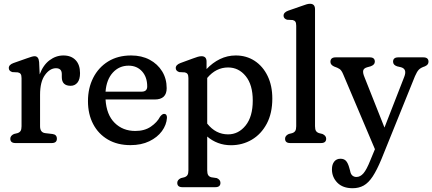

<svg xmlns="http://www.w3.org/2000/svg" viewBox="-20 -757 2288 1016"><path d="M187 -428.5 190 -363.5Q208.5 -413 242.2 -438.2Q276 -463.5 315.5 -463.5Q356.5 -463.5 380 -439Q403.5 -414.5 403.5 -370Q403.5 -336.5 389.8 -319.8Q376 -303 354 -303Q307 -303 307 -349V-365Q307 -396 276 -396Q244 -396 218 -360.2Q192 -324.5 192 -255.5V-89Q192 -56 219 -52.5L257.5 -48Q281 -45 281 -23Q281 0 253.5 0H62Q34.5 0 34.5 -23Q34.5 -39 54 -48L72.5 -52.5Q83.5 -56 88.8 -64Q94 -72 94 -89V-343.5Q94 -359 89.2 -365.5Q84.5 -372 74.5 -374L45.5 -375.5Q26.5 -381 26.5 -397Q26.5 -414.5 51.5 -423.5L122.5 -448.5Q136.5 -453.5 146.5 -456.5Q156.5 -459.5 163 -459.5Q184.5 -459.5 187 -428.5Z M862 -290.5Q862 -230.5 798.5 -230.5H538.5Q543.5 -149.5 586.8 -106.8Q630 -64 696 -64Q745 -64 778.2 -86.8Q811.5 -109.5 827 -139.5Q838.5 -154.5 848.5 -154.5Q864 -154 863.5 -133.5Q861 -96 836.8 -63Q812.5 -30 770 -9.5Q727.5 11 670.5 11Q601.5 11 551 -18.5Q500.5 -48 473 -100.5Q445.5 -153 445.5 -222Q445.5 -290.5 473.2 -345.2Q501 -400 552.2 -431.8Q603.5 -463.5 674 -463.5Q729.5 -463.5 771.8 -441Q814 -418.5 838 -379.5Q862 -340.5 862 -290.5ZM660.5 -409.5Q610.5 -409.5 577 -372.8Q543.5 -336 538.5 -272H729.5Q759 -272 759 -299.5Q759 -349 731.8 -379.2Q704.5 -409.5 660.5 -409.5Z M1073 -431V-391.5Q1105 -425.5 1144.2 -444.5Q1183.5 -463.5 1227.5 -463.5Q1284 -463.5 1327.8 -434.8Q1371.5 -406 1396.2 -354.8Q1421 -303.5 1421 -235.5Q1421 -158 1391.8 -102.8Q1362.5 -47.5 1312.8 -18Q1263 11.5 1202 11.5Q1165.5 11.5 1133.8 -0.5Q1102 -12.5 1076.5 -34.5V144.5Q1076.5 161.5 1081.8 169.8Q1087 178 1098 181L1127.5 185.5Q1146.5 194 1146.5 210.5Q1146.5 233.5 1119.5 233.5H945Q918 233.5 918 210.5Q918 194.5 937.5 185.5L955.5 181Q966.5 177.5 971.8 169.5Q977 161.5 977 144.5V-343.5Q977 -359 972.2 -365.5Q967.5 -372 958 -374L928.5 -375.5Q910 -381.5 910 -397Q910 -414 935 -423.5L1000.5 -447.5Q1016 -453.5 1026.8 -456.5Q1037.5 -459.5 1046.5 -459.5Q1073 -459.5 1073 -431ZM1187 -400Q1123 -400 1076.5 -344.5V-103Q1121.5 -46 1187 -46Q1242 -46 1279.8 -93Q1317.5 -140 1317.5 -225Q1317.5 -308.5 1280.2 -354.2Q1243 -400 1187 -400Z M1647 -708V-89Q1647 -72 1652.2 -64Q1657.5 -56 1668.5 -52.5L1686.5 -48Q1706 -39 1706 -23Q1706 0 1678.5 0H1515.5Q1488.5 0 1488.5 -23Q1488.5 -39 1508 -48L1526 -52.5Q1537 -56 1542.2 -64Q1547.5 -72 1547.5 -89V-620.5Q1547.5 -636 1542.8 -642.5Q1538 -649 1528.5 -651L1499 -652.5Q1480.5 -658.5 1480.5 -674Q1480.5 -691.5 1505 -700.5L1575.5 -725Q1591 -730.5 1601.2 -733.8Q1611.5 -737 1620.5 -737Q1647 -737 1647 -708Z M1940 90.5 1964 32.5 1796 -364Q1787.5 -384.5 1777.5 -391.5Q1767.5 -398.5 1748 -405Q1728.5 -414 1728.5 -429.5Q1728.5 -453.5 1756 -453.5H1937Q1963.5 -453.5 1963.5 -430.5Q1963.5 -414 1941 -406L1923 -401Q1905 -396 1902 -383.8Q1899 -371.5 1909 -348L2014.5 -82L2119 -350Q2135.5 -391.5 2102.5 -401L2081.5 -406Q2060 -413 2060 -430.5Q2060 -453.5 2087.5 -453.5H2220Q2247.5 -453.5 2247.5 -430.5Q2247.5 -423 2243.5 -417Q2239.5 -411 2228.5 -406Q2207 -399 2196.8 -388.8Q2186.5 -378.5 2176 -354L1998.5 85Q1974.5 143 1952.2 176.8Q1930 210.5 1904.5 224.8Q1879 239 1846 239Q1794 239 1765.2 209.8Q1736.5 180.5 1736.5 139Q1736.5 113.5 1748.5 98.2Q1760.5 83 1781.5 83Q1800.5 83 1810.8 94.2Q1821 105.5 1827.5 128.5L1832.5 146Q1835.5 164 1844.5 171.8Q1853.5 179.5 1866 179.5Q1886.5 179.5 1903.2 160.2Q1920 141 1940 90.5Z"/></svg>

Font: Fraunces 72pt SuperSoft
Style: Regular
Weight: 400
Version: Version 1.000;[b76b70a41]